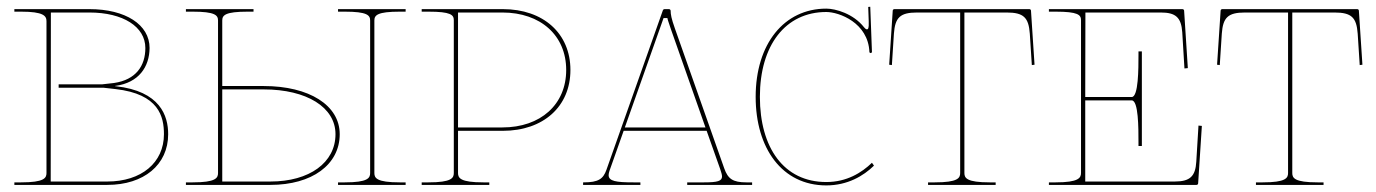

<svg xmlns="http://www.w3.org/2000/svg" viewBox="-20 -547 4070 568"><path d="M422.5 -405C422.5 -474 351.5 -520 244.5 -520H22.5V-512.5H42.5C108.5 -512.5 117.5 -500 117.5 -484.5V-35C117.5 -20.5 111 -7.5 42.5 -7.5H22.5V0H297.5C405.5 0 477.5 -59.5 477.5 -150C477.5 -204 454.5 -277.5 322 -292H320.5V-293H322C390.5 -302.5 422 -349 422.5 -405ZM465 -150C465 -65.5 398 -10 297.5 -10H130L130.5 -510H244.5C344 -510 410 -468 410 -405C410 -352 382 -311 317.5 -301.5L282 -297.5H153.5V-287.5H286L321.5 -283.5C450.5 -269 465 -201.5 465 -150Z M1180 0V-7.5H1162.5C1094 -7.5 1087.5 -20.5 1087.5 -35V-486.5C1087.5 -502 1096.5 -512.5 1162.5 -512.5H1180V-520H980V-512.5H1000C1066 -512.5 1075 -502 1075 -486.5V-35C1075 -20.5 1068.5 -7.5 1000 -7.5H980V0ZM637.5 -292.5V-486.5C637.5 -502 646.5 -512.5 712.5 -512.5H730V-520H530V-512.5H550C616 -512.5 625 -502 625 -486.5V-35C625 -20.5 618.5 -7.5 550 -7.5H530V0H780C903 0 985 -60 985 -150C985 -235.5 895 -292.5 760 -292.5ZM637.5 -282.5H760C887.5 -282.5 972.5 -229.5 972.5 -150C972.5 -66 895.5 -10 780 -10H637.5Z M1227.5 -520V-512.5H1247.5C1313.5 -512.5 1322.5 -503 1322.5 -487.5V-35C1322.5 -20.5 1316 -7.5 1247.5 -7.5H1227.5V0H1427.5V-7.5H1410C1341.5 -7.5 1335 -20.5 1335 -35V-160H1467.5C1587.5 -160 1667.5 -232 1667.5 -340C1667.5 -448 1587.5 -520 1467.5 -520ZM1335 -170V-510H1466C1579.5 -510 1655 -442 1655 -340C1655 -238 1579.5 -170 1466 -170Z M1828.5 -170 1943 -493.5H1954.5C1954.5 -491 1956.5 -485 1965 -460L2067 -170ZM1705 0H1874.5V-7.5H1854C1802.5 -7.5 1780.5 -11 1780.5 -29C1780.5 -32.5 1781.5 -36.5 1783 -41.5L1825 -160H2070.5L2110.5 -47C2113.5 -37.5 2116 -30.5 2116 -25C2116 -11.5 2103.5 -7.5 2063 -7.5H2013V0H2205V-7.5H2188C2148.5 -7.5 2133.5 -17.5 2122.5 -49L1976.5 -463C1966 -492.5 1964 -505 1964 -515C1964 -517 1962.5 -520 1959 -520H1945.5C1944 -520 1942 -519 1941 -516.5L1774 -44.5C1764.5 -17.5 1750 -7.5 1707 -7.5H1705Z M2548.5 -526.5 2550 -483.5C2550 -478 2551 -462.5 2546.5 -460.5C2543.5 -459.5 2541 -460.5 2536 -466.5C2504.5 -506.5 2452 -521.5 2424.5 -521.5C2299.5 -521.5 2215.5 -417 2215.5 -260.5C2215.5 -108.5 2293.5 1.5 2424.5 1.5C2487 1.5 2534.5 -26.5 2565.5 -57L2559.5 -65.5C2529 -36 2485 -8.5 2424.5 -8.5C2298.5 -8.5 2228 -110.5 2228 -260.5C2228 -413 2303.5 -511.5 2424.5 -511.5C2462 -511.5 2548.5 -480 2552 -393C2552 -391.5 2554.5 -390 2556 -390C2557.5 -390 2559.5 -392 2559.5 -393.5L2554.5 -527Z M2833 -35V-510H2958C3008.5 -510 3023 -495 3026.5 -447.5L3032.5 -354.5L3040.5 -355.5L3030 -515.5C3030 -519 3026.5 -520 3025 -520H2626C2624.5 -520 2621 -519 2621 -515.5L2610.5 -355.5L2618.5 -354.5L2624.5 -447.5C2628 -495 2642.5 -510 2693 -510H2820.5V-35C2820.5 -20.5 2814 -7.5 2745.5 -7.5H2725.5V0H2925.5V-7.5H2908C2839.5 -7.5 2833 -20.5 2833 -35Z M3525.5 -175.5 3519 -68.5C3516.5 -26 3501 -10 3455.5 -10H3190.5V-250H3328C3348 -250 3348 -169 3348 -125V-115H3358V-395H3348V-385C3348 -344 3348 -260 3328 -260H3190.5L3191 -510H3414C3458 -510 3474.5 -495.5 3477.5 -451.5L3484 -344.5L3494 -345.5L3483 -515.5C3483 -517 3481.5 -520 3478 -520H3083V-512.5H3103C3169 -512.5 3178 -503 3178 -487.5V-35.5C3178 -21 3171.5 -7.5 3103 -7.5H3083V0H3519.5C3521 0 3524.5 -1 3524.5 -4.5L3535.5 -174.5Z M3803 -35V-510H3928C3978.5 -510 3993 -495 3996.5 -447.5L4002.5 -354.5L4010.5 -355.5L4000 -515.5C4000 -519 3996.5 -520 3995 -520H3596C3594.5 -520 3591 -519 3591 -515.5L3580.5 -355.5L3588.5 -354.5L3594.5 -447.5C3598 -495 3612.5 -510 3663 -510H3790.5V-35C3790.5 -20.5 3784 -7.5 3715.5 -7.5H3695.5V0H3895.5V-7.5H3878C3809.5 -7.5 3803 -20.5 3803 -35Z"/></svg>

Font: ZnikomitSC
Style: Regular
Weight: 100
Designer: gluk
Foundry: gluk
Version: Version 0.55